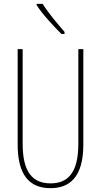

<svg xmlns="http://www.w3.org/2000/svg" viewBox="-20 -970 526 1000"><path d="M202 -950H171V-943C204 -892 262 -831 300 -793H316V-804C277 -850 237 -895 202 -950ZM414 -217V-714H388V-221C388 -63 328 -15 243 -15C152 -15 98 -71 98 -221V-714H72V-217C72 -59 133 10 243 10C338 10 414 -42 414 -217Z"/></svg>

Font: Noto Sans Myanmar UI ExtraCondensed Thin
Style: Regular
Weight: 100
Width: 2
Designer: Monotype Design Team
Foundry: Monotype Imaging Inc.
Version: Version 2.103